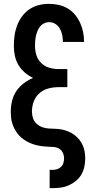

<svg xmlns="http://www.w3.org/2000/svg" viewBox="-20 -763 515 998"><path d="M238 215V120H253Q265 120 276.5 116.5Q288 113 297 104.5Q306 96 309.5 84Q313 72 313 60Q313 45 306.5 31Q300 17 287 9.5Q274 2 259 1Q244 0 229 -0.5Q214 -1 199 -3Q184 -5 169.5 -8.5Q155 -12 141.5 -17.5Q128 -23 115 -30.5Q102 -38 90.5 -48Q79 -58 70 -70Q61 -82 54.5 -95Q48 -108 43.5 -122.5Q39 -137 37.5 -152Q36 -167 36 -182Q36 -210 42.5 -238Q49 -266 65 -289.5Q81 -313 103.5 -330Q126 -347 152 -358Q129 -369 109 -386Q89 -403 76 -425Q63 -447 57.5 -472Q52 -497 52 -523Q52 -550 55.5 -577Q59 -604 68.5 -629.5Q78 -655 94 -677Q110 -699 132.5 -714.5Q155 -730 181.5 -736.5Q208 -743 235 -743Q260 -743 285 -737.5Q310 -732 332 -719Q354 -706 370 -686.5Q386 -667 396.5 -644Q407 -621 412 -596Q417 -571 417 -545H307Q307 -563 303.5 -580.5Q300 -598 291.5 -613.5Q283 -629 268 -638.5Q253 -648 235 -648Q222 -648 209.5 -642Q197 -636 188.5 -625.5Q180 -615 175 -602.5Q170 -590 167 -577Q164 -564 163 -550.5Q162 -537 162 -524Q162 -499 169.5 -475.5Q177 -452 194.5 -435Q212 -418 236 -411Q260 -404 284 -404H330V-310H284Q257 -310 231 -303Q205 -296 185 -278.5Q165 -261 155.5 -235.5Q146 -210 146 -183Q146 -166 151.5 -149Q157 -132 170 -120Q183 -108 199.5 -102Q216 -96 233.5 -95Q251 -94 268.5 -93.5Q286 -93 303 -89.5Q320 -86 336.5 -79Q353 -72 367 -61.5Q381 -51 392 -37.5Q403 -24 410 -8Q417 8 420 25.5Q423 43 423 60Q423 82 418.5 103.5Q414 125 403 144Q392 163 375 177Q358 191 338 200Q318 209 296 212Q274 215 253 215Z"/></svg>

Font: Iosevka QP
Style: Bold
Weight: 700
Designer: Belleve Invis
Foundry: Belleve Invis
Version: Version 20.0.0; ttfautohint (v1.8.4)